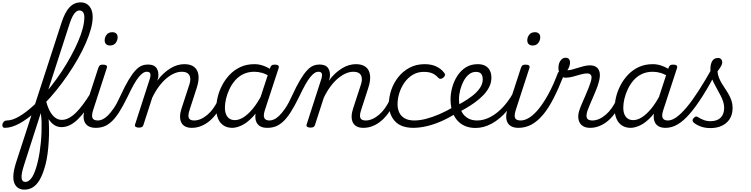

<svg xmlns="http://www.w3.org/2000/svg" viewBox="-188 -1059 6318 1616"><path d="M-146 17Q-161 17 -165.5 7.5Q-170 -2 -167.5 -14Q-165 -26 -155 -35.5Q-145 -45 -131 -45Q-107 -45 -81.5 -53.5Q-56 -62 -27.5 -78.5Q1 -95 30 -117Q59 -139 89 -166Q119 -193 147 -224Q196 -275 242.5 -334Q289 -393 330.5 -456Q372 -519 407 -583Q442 -647 468 -706.5Q494 -766 508 -819Q522 -872 522 -915Q522 -932 532.5 -940Q543 -948 557 -947.5Q571 -947 581.5 -938.5Q592 -930 592 -915Q592 -871 577 -815.5Q562 -760 534 -696Q506 -632 468 -565Q430 -498 384 -430.5Q338 -363 287 -300Q236 -237 182 -182Q149 -149 114.5 -119.5Q80 -90 45.5 -64.5Q11 -39 -21.5 -21Q-54 -3 -86 7Q-118 17 -146 17ZM17 537Q-11 537 -32.5 524.5Q-54 512 -66 485.5Q-78 459 -75.5 416.5Q-73 374 -54 313L330 -869Q359 -958 398 -998.5Q437 -1039 491 -1039Q523 -1039 545.5 -1023.5Q568 -1008 580 -980.5Q592 -953 592 -915Q592 -899 581.5 -891.5Q571 -884 557 -884Q543 -884 532.5 -891.5Q522 -899 522 -915Q522 -933 517 -945.5Q512 -958 503 -964.5Q494 -971 480 -971Q466 -971 452 -960Q438 -949 424.5 -924.5Q411 -900 397 -857L193 -226Q206 -183 213 -133Q220 -83 223 -30.5Q226 22 224.5 75.5Q223 129 218.5 180.5Q214 232 205.5 278.5Q197 325 184 364Q168 416 145.5 455Q123 494 91.5 515.5Q60 537 17 537ZM26 472Q39 472 51 464.5Q63 457 74 443.5Q85 430 94.5 409.5Q104 389 113 363Q123 332 131.5 295.5Q140 259 146 219Q152 179 156 137.5Q160 96 161.5 53Q163 10 162 -30.5Q161 -71 155 -107L16 325Q-10 405 -6.5 438.5Q-3 472 26 472Z M329 11Q300 11 275 -3Q250 -17 229.5 -44.5Q209 -72 193 -114Q177 -156 165 -211Q162 -228 169 -234.5Q176 -241 184.5 -238.5Q193 -236 196 -225Q208 -171 227.5 -131.5Q247 -92 273.5 -71Q300 -50 332 -50Q362 -50 392 -66Q422 -82 452 -111.5Q482 -141 512.5 -182.5Q543 -224 574 -274Q580 -282 586.5 -279.5Q593 -277 597.5 -268.5Q602 -260 603.5 -250Q605 -240 600 -231Q567 -178 534.5 -133.5Q502 -89 469 -56.5Q436 -24 401.5 -6.5Q367 11 329 11Z M618 17Q584 17 561 5.5Q538 -6 526.5 -28Q515 -50 515.5 -79.5Q516 -109 528 -146L640 -489Q646 -505 654 -510Q662 -515 677 -515Q701 -515 708.5 -507Q716 -499 710 -484L598 -139Q581 -88 590 -66.5Q599 -45 637 -45Q649 -45 654 -35.5Q659 -26 657 -14Q655 -2 645.5 7.5Q636 17 618 17ZM737 -676Q718 -676 705.5 -687Q693 -698 693 -720Q693 -745 709 -766.5Q725 -788 758 -788Q777 -788 789.5 -777.5Q802 -767 802 -745Q802 -720 786 -698Q770 -676 737 -676Z M619 17Q609 17 605.5 7.5Q602 -2 605.5 -14Q609 -26 617.5 -35.5Q626 -45 638 -45Q654 -45 674.5 -54Q695 -63 718.5 -85.5Q742 -108 769 -147.5Q796 -187 824 -249Q863 -334 894.5 -386.5Q926 -439 953 -467.5Q980 -496 1005 -506Q1030 -516 1057 -516Q1067 -516 1070 -506.5Q1073 -497 1071 -485Q1069 -473 1063 -464Q1057 -455 1048 -455Q1031 -455 1014.5 -444Q998 -433 978.5 -409Q959 -385 936.5 -344.5Q914 -304 885 -243Q846 -163 812.5 -111.5Q779 -60 747 -32Q715 -4 684 6.5Q653 17 619 17Z M1426 17Q1393 17 1371 5.5Q1349 -6 1338 -28Q1327 -50 1327.5 -80Q1328 -110 1340 -146L1404 -342Q1416 -377 1413 -402.5Q1410 -428 1392.5 -441.5Q1375 -455 1341 -455Q1311 -455 1278.5 -441Q1246 -427 1213 -399.5Q1180 -372 1149.5 -331Q1119 -290 1093 -236L1019 -7Q1016 4 1007.5 9.5Q999 15 979 15Q966 15 955 9Q944 3 949 -12L1072 -393Q1082 -424 1076.5 -439.5Q1071 -455 1049 -455Q1036 -455 1031 -464Q1026 -473 1027 -485Q1028 -497 1036 -506.5Q1044 -516 1057 -516Q1083 -516 1101 -508.5Q1119 -501 1129.5 -486Q1140 -471 1143.5 -451Q1147 -431 1144 -408L1136 -380Q1163 -417 1191.5 -442.5Q1220 -468 1249 -485.5Q1278 -503 1307 -511Q1336 -519 1364 -519Q1417 -519 1447 -495Q1477 -471 1482.5 -425.5Q1488 -380 1467 -317L1409 -138Q1392 -88 1401 -66.5Q1410 -45 1446 -45Q1458 -45 1462.5 -35.5Q1467 -26 1465.5 -14Q1464 -2 1454 7.5Q1444 17 1426 17Z M1427 17Q1415 17 1409 7.5Q1403 -2 1405.5 -14Q1408 -26 1418 -35.5Q1428 -45 1446 -45Q1474 -45 1502.5 -57.5Q1531 -70 1558.5 -93.5Q1586 -117 1608.5 -149Q1631 -181 1649 -219Q1653 -232 1664 -231.5Q1675 -231 1683 -222.5Q1691 -214 1687 -202Q1669 -154 1641 -113.5Q1613 -73 1579.5 -44Q1546 -15 1507 1Q1468 17 1427 17Z M1767 17Q1725 17 1694.5 -2.5Q1664 -22 1648 -59Q1632 -96 1632 -146Q1632 -190 1644 -241Q1656 -292 1681.5 -341Q1707 -390 1745.5 -430.5Q1784 -471 1836 -495Q1888 -519 1954 -519Q1995 -519 2035 -503.5Q2075 -488 2107 -464L2095 -408Q2052 -436 2018.5 -445.5Q1985 -455 1953 -455Q1901 -455 1860.5 -435.5Q1820 -416 1791 -382.5Q1762 -349 1743 -308.5Q1724 -268 1714.5 -228Q1705 -188 1705 -154Q1705 -120 1714.5 -97Q1724 -74 1742.5 -61Q1761 -48 1789 -48Q1824 -48 1862.5 -72.5Q1901 -97 1940.5 -145Q1980 -193 2016 -263L2034 -222Q1990 -129 1941 -77Q1892 -25 1847 -4Q1802 17 1767 17ZM2061 17Q2027 17 2005 5.5Q1983 -6 1972 -27.5Q1961 -49 1961 -78Q1961 -107 1972 -141L2086 -489Q2092 -505 2100 -510Q2108 -515 2124 -515Q2148 -515 2155 -506.5Q2162 -498 2156 -482L2042 -134Q2026 -85 2037 -65Q2048 -45 2080 -45Q2092 -45 2096.5 -35.5Q2101 -26 2099.5 -14Q2098 -2 2088.5 7.5Q2079 17 2061 17Z M2063 17Q2053 17 2049.5 7.5Q2046 -2 2049.5 -14Q2053 -26 2061.5 -35.5Q2070 -45 2082 -45Q2098 -45 2118.5 -54Q2139 -63 2162.5 -85.5Q2186 -108 2213 -147.5Q2240 -187 2268 -249Q2307 -334 2338.5 -386.5Q2370 -439 2397 -467.5Q2424 -496 2449 -506Q2474 -516 2501 -516Q2511 -516 2514 -506.5Q2517 -497 2515 -485Q2513 -473 2507 -464Q2501 -455 2492 -455Q2475 -455 2458.5 -444Q2442 -433 2422.5 -409Q2403 -385 2380.5 -344.5Q2358 -304 2329 -243Q2290 -163 2256.5 -111.5Q2223 -60 2191 -32Q2159 -4 2128 6.5Q2097 17 2063 17Z M2870 17Q2837 17 2815 5.5Q2793 -6 2782 -28Q2771 -50 2771.5 -80Q2772 -110 2784 -146L2848 -342Q2860 -377 2857 -402.5Q2854 -428 2836.5 -441.5Q2819 -455 2785 -455Q2755 -455 2722.5 -441Q2690 -427 2657 -399.5Q2624 -372 2593.5 -331Q2563 -290 2537 -236L2463 -7Q2460 4 2451.5 9.5Q2443 15 2423 15Q2410 15 2399 9Q2388 3 2393 -12L2516 -393Q2526 -424 2520.5 -439.5Q2515 -455 2493 -455Q2480 -455 2475 -464Q2470 -473 2471 -485Q2472 -497 2480 -506.5Q2488 -516 2501 -516Q2527 -516 2545 -508.5Q2563 -501 2573.5 -486Q2584 -471 2587.5 -451Q2591 -431 2588 -408L2580 -380Q2607 -417 2635.5 -442.5Q2664 -468 2693 -485.5Q2722 -503 2751 -511Q2780 -519 2808 -519Q2861 -519 2891 -495Q2921 -471 2926.5 -425.5Q2932 -380 2911 -317L2853 -138Q2836 -88 2845 -66.5Q2854 -45 2890 -45Q2902 -45 2906.5 -35.5Q2911 -26 2909.5 -14Q2908 -2 2898 7.5Q2888 17 2870 17Z M2871 17Q2859 17 2853 7.5Q2847 -2 2849.5 -14Q2852 -26 2862 -35.5Q2872 -45 2890 -45Q2918 -45 2946.5 -57.5Q2975 -70 3002.5 -93.5Q3030 -117 3052.5 -149Q3075 -181 3093 -219Q3097 -232 3108 -231.5Q3119 -231 3127 -222.5Q3135 -214 3131 -202Q3113 -154 3085 -113.5Q3057 -73 3023.5 -44Q2990 -15 2951 1Q2912 17 2871 17Z M3292 17Q3188 17 3136.5 -38.5Q3085 -94 3085 -184Q3085 -243 3105.5 -302.5Q3126 -362 3165 -411Q3204 -460 3260 -489.5Q3316 -519 3386 -519Q3443 -519 3484 -499.5Q3525 -480 3550 -447Q3560 -434 3556.5 -424Q3553 -414 3543 -405Q3531 -396 3520 -395.5Q3509 -395 3499 -406Q3480 -428 3452.5 -441Q3425 -454 3378 -454Q3326 -454 3285 -429Q3244 -404 3215.5 -363Q3187 -322 3172.5 -274.5Q3158 -227 3158 -181Q3158 -144 3172 -113Q3186 -82 3217.5 -63.5Q3249 -45 3300 -45Q3313 -45 3317.5 -36Q3322 -27 3320.5 -14.5Q3319 -2 3311.5 7.5Q3304 17 3292 17Z M3288 17Q3276 17 3270 7.5Q3264 -2 3265.5 -14.5Q3267 -27 3275 -36Q3283 -45 3299 -45Q3344 -45 3397 -58.5Q3450 -72 3510.5 -98Q3571 -124 3635 -162Q3644 -168 3652.5 -162.5Q3661 -157 3665.5 -147.5Q3670 -138 3668.5 -126.5Q3667 -115 3657 -109Q3591 -67 3527.5 -39Q3464 -11 3403.5 3Q3343 17 3288 17Z M3626 -152Q3663 -173 3706.5 -198Q3750 -223 3788.5 -253Q3827 -283 3851 -318Q3875 -353 3875 -391Q3875 -422 3861.5 -438Q3848 -454 3817 -454Q3805 -454 3799.5 -464Q3794 -474 3795.5 -487Q3797 -500 3806.5 -509.5Q3816 -519 3832 -519Q3873 -519 3898.5 -504Q3924 -489 3936 -463.5Q3948 -438 3948 -406Q3948 -364 3929.5 -327Q3911 -290 3879.5 -257.5Q3848 -225 3808.5 -196.5Q3769 -168 3727.5 -144.5Q3686 -121 3649 -101Z M3815 18Q3771 18 3736.5 5.5Q3702 -7 3677 -29.5Q3652 -52 3635.5 -82Q3619 -112 3611.5 -147.5Q3604 -183 3604 -220Q3604 -272 3618.5 -324.5Q3633 -377 3662 -421.5Q3691 -466 3733.5 -492.5Q3776 -519 3833 -519Q3843 -519 3847 -509.5Q3851 -500 3848 -487Q3845 -474 3837 -464Q3829 -454 3818 -454Q3785 -454 3759 -433Q3733 -412 3714.5 -377.5Q3696 -343 3685.5 -302Q3675 -261 3675 -222Q3675 -189 3683.5 -156.5Q3692 -124 3710 -99.5Q3728 -75 3757.5 -60Q3787 -45 3829 -45Q3885 -45 3943.5 -76.5Q4002 -108 4055.5 -168.5Q4109 -229 4151 -315Q4155 -323 4165 -323Q4175 -323 4182 -316Q4189 -309 4182 -293Q4138 -194 4078 -124.5Q4018 -55 3950.5 -18.5Q3883 18 3815 18Z M4175 17Q4141 17 4118 5.5Q4095 -6 4083.5 -28Q4072 -50 4072.5 -79.5Q4073 -109 4085 -146L4197 -489Q4203 -505 4211 -510Q4219 -515 4234 -515Q4258 -515 4265.5 -507Q4273 -499 4267 -484L4155 -139Q4138 -88 4147 -66.5Q4156 -45 4194 -45Q4206 -45 4211 -35.5Q4216 -26 4214 -14Q4212 -2 4202.5 7.5Q4193 17 4175 17ZM4294 -676Q4275 -676 4262.5 -687Q4250 -698 4250 -720Q4250 -745 4266 -766.5Q4282 -788 4315 -788Q4334 -788 4346.5 -777.5Q4359 -767 4359 -745Q4359 -720 4343 -698Q4327 -676 4294 -676Z M4175 17Q4159 17 4154 7.5Q4149 -2 4153 -14Q4157 -26 4167.5 -35.5Q4178 -45 4194 -45Q4230 -45 4269 -70Q4308 -95 4348.5 -145.5Q4389 -196 4429.5 -270.5Q4470 -345 4508 -446Q4511 -454 4520.5 -455.5Q4530 -457 4540.5 -454.5Q4551 -452 4557 -445Q4563 -438 4558 -427Q4514 -315 4471 -231Q4428 -147 4382 -92.5Q4336 -38 4285 -10.5Q4234 17 4175 17Z M4780 17Q4747 17 4725.5 6Q4704 -5 4692 -25Q4680 -45 4679 -73Q4678 -101 4689 -133Q4696 -155 4708.5 -184Q4721 -213 4735.5 -246Q4750 -279 4763.5 -313Q4777 -347 4786 -377Q4796 -414 4785.5 -427.5Q4775 -441 4754 -441Q4729 -441 4698 -432Q4667 -423 4634.5 -414Q4602 -405 4573 -405Q4553 -405 4539 -416.5Q4525 -428 4518.5 -446.5Q4512 -465 4512 -489Q4512 -510 4519 -529Q4526 -548 4540 -560.5Q4554 -573 4573 -573Q4592 -573 4601 -561.5Q4610 -550 4610 -534Q4610 -519 4604 -500.5Q4598 -482 4587 -468Q4603 -467 4625.5 -473Q4648 -479 4674 -487.5Q4700 -496 4727 -502.5Q4754 -509 4779 -509Q4808 -509 4829.5 -495.5Q4851 -482 4858.5 -451Q4866 -420 4852 -369Q4845 -341 4831.5 -307.5Q4818 -274 4803.5 -240.5Q4789 -207 4776 -177Q4763 -147 4755 -123Q4743 -82 4753 -63.5Q4763 -45 4798 -45Q4810 -45 4815 -35.5Q4820 -26 4818 -14Q4816 -2 4806.5 7.5Q4797 17 4780 17Z M4779 17Q4767 17 4761 7.5Q4755 -2 4757.5 -14Q4760 -26 4770 -35.5Q4780 -45 4798 -45Q4826 -45 4854.5 -57.5Q4883 -70 4910.5 -93.5Q4938 -117 4960.5 -149Q4983 -181 5001 -219Q5005 -232 5016 -231.5Q5027 -231 5035 -222.5Q5043 -214 5039 -202Q5021 -154 4993 -113.5Q4965 -73 4931.5 -44Q4898 -15 4859 1Q4820 17 4779 17Z M5120 17Q5078 17 5047.5 -2.5Q5017 -22 5001 -59Q4985 -96 4985 -146Q4985 -190 4997 -241Q5009 -292 5034.5 -341Q5060 -390 5098.5 -430.5Q5137 -471 5189 -495Q5241 -519 5307 -519Q5348 -519 5388 -503.5Q5428 -488 5460 -464L5448 -408Q5405 -436 5371.5 -445.5Q5338 -455 5306 -455Q5254 -455 5213.5 -435.5Q5173 -416 5144 -382.5Q5115 -349 5096 -308.5Q5077 -268 5067.5 -228Q5058 -188 5058 -154Q5058 -120 5067.5 -97Q5077 -74 5095.5 -61Q5114 -48 5142 -48Q5177 -48 5215.5 -72.5Q5254 -97 5293.5 -145Q5333 -193 5369 -263L5387 -222Q5343 -129 5294 -77Q5245 -25 5200 -4Q5155 17 5120 17ZM5414 17Q5380 17 5358 5.5Q5336 -6 5325 -27.5Q5314 -49 5314 -78Q5314 -107 5325 -141L5439 -489Q5445 -505 5453 -510Q5461 -515 5477 -515Q5501 -515 5508 -506.5Q5515 -498 5509 -482L5395 -134Q5379 -85 5390 -65Q5401 -45 5433 -45Q5445 -45 5449.5 -35.5Q5454 -26 5452.5 -14Q5451 -2 5441.5 7.5Q5432 17 5414 17Z M5415 17Q5400 17 5394.5 7.5Q5389 -2 5393 -14Q5397 -26 5407.5 -35.5Q5418 -45 5434 -45Q5467 -45 5505.5 -72.5Q5544 -100 5590.5 -155Q5637 -210 5691.5 -294.5Q5746 -379 5810 -493Q5817 -505 5829 -503.5Q5841 -502 5848.5 -492.5Q5856 -483 5850 -469Q5785 -344 5727 -252.5Q5669 -161 5617 -101Q5565 -41 5515.5 -12Q5466 17 5415 17Z M5791 19Q5743 19 5706.5 4.5Q5670 -10 5650 -28Q5641 -37 5641 -46.5Q5641 -56 5652 -67Q5662 -78 5671 -78.5Q5680 -79 5692 -70Q5709 -59 5735 -49Q5761 -39 5791 -39Q5848 -39 5877.5 -68.5Q5907 -98 5907 -152Q5907 -178 5898.5 -204Q5890 -230 5876.5 -256Q5863 -282 5848.5 -307.5Q5834 -333 5820.5 -360Q5807 -387 5799 -414.5Q5791 -442 5791 -471Q5791 -521 5807 -546Q5823 -571 5855 -571Q5874 -571 5882.5 -560Q5891 -549 5891 -535Q5891 -520 5881.5 -503Q5872 -486 5851 -458Q5853 -431 5862.5 -406.5Q5872 -382 5886 -358.5Q5900 -335 5916 -311.5Q5932 -288 5946 -263Q5960 -238 5969 -210.5Q5978 -183 5978 -152Q5978 -71 5926.5 -26Q5875 19 5791 19Z"/></svg>

Font: Playwrite CO Light
Style: Regular
Weight: 300
Version: Version 1.002